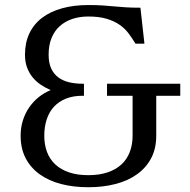

<svg xmlns="http://www.w3.org/2000/svg" viewBox="-20 -747 770 777"><path d="M337.4 -680.2Q301.8 -680.2 272.2 -670.2Q242.7 -660.2 221.4 -640.9Q200.2 -621.6 188.5 -592.8Q176.8 -564 176.8 -525.9Q176.8 -492.7 187 -470.2Q197.3 -447.8 215.6 -434.1Q233.9 -420.4 258.8 -414.3Q283.7 -408.2 313 -408.2H319.8V-359.4H313Q275.9 -359.4 247.1 -347.9Q218.3 -336.4 198.7 -315.4Q179.2 -294.4 169.2 -264.4Q159.2 -234.4 159.2 -197.8Q159.2 -161.1 170.4 -131.6Q181.6 -102.1 204.1 -81.3Q226.6 -60.5 260 -49.3Q293.5 -38.1 337.4 -38.1Q381.3 -38.1 415 -49.3Q448.7 -60.5 471.2 -81.3Q493.7 -102.1 505.1 -131.6Q516.6 -161.1 516.6 -197.8V-359.4H413.1V-408.2H709.5V-359.4H612.3V-197.8Q612.3 -145.5 591.6 -106.4Q570.8 -67.4 533.9 -41.3Q497.1 -15.1 446.8 -2.2Q396.5 10.7 337.4 10.7Q277.8 10.7 227.8 -2.2Q177.7 -15.1 141.1 -41.3Q104.5 -67.4 84 -106.4Q63.5 -145.5 63.5 -197.8Q63.5 -230.5 72.5 -259.3Q81.5 -288.1 97.9 -312Q114.3 -335.9 136.5 -353.8Q158.7 -371.6 185.1 -382.3Q163.6 -391.6 144.8 -404.3Q126 -417 111.8 -434.3Q97.7 -451.7 89.4 -474.1Q81.1 -496.6 81.1 -525.9Q81.1 -574.2 98.9 -611.8Q116.7 -649.4 150.1 -674.8Q183.6 -700.2 231 -713.4Q278.3 -726.6 337.4 -726.6Q372.1 -726.6 395.8 -724.9Q419.4 -723.1 441.4 -721.2Q463.4 -719.2 487.8 -717.5Q512.2 -715.8 548.3 -715.8L564.5 -570.3H528.3Q515.1 -592.3 500 -612.3Q484.9 -632.3 463.1 -647.2Q441.4 -662.1 411.1 -671.1Q380.9 -680.2 337.4 -680.2Z"/></svg>

Font: Arian AMU Serif
Style: Regular
Weight: 400
Designer: Ruben Hakobyan (Tarumian)
Foundry: Ruben Hakobyan (Tarumian)
Version: Version 1.002